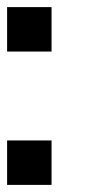

<svg xmlns="http://www.w3.org/2000/svg" viewBox="-20 -520 290 540"><path d="M0 -375V-500H125V-375ZM0 0V-125H125V0Z"/></svg>

Font: Tiny5
Style: Regular
Weight: 400
Designer: Stefan Schmidt
Foundry: Made with Bits'n'Picas by Kreative Software
Version: Version 1.002; ttfautohint (v1.8.4.7-5d5b)